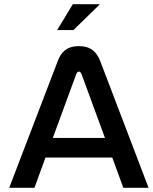

<svg xmlns="http://www.w3.org/2000/svg" viewBox="-20 -900 732 920"><path d="M257 -608 24 0H145L198 -145H518L571 0H692L460 -608C443 -651 415 -679 358 -679C301 -679 273 -651 257 -608ZM233 -239 345 -544C349 -555 355 -557 358 -557C361 -557 367 -555 371 -544L483 -239ZM254 -756H332L459 -880H329Z"/></svg>

Font: LT Wave Text Medium
Style: Regular
Weight: 500
Designer: Daniel Lyons
Version: Version 2.5 (Glyphs App)